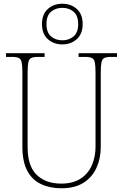

<svg xmlns="http://www.w3.org/2000/svg" viewBox="-20 -999 661 1029"><path d="M309 10Q247 10 199.5 -12.5Q152 -35 126 -84Q100 -133 100 -214V-607Q100 -645 96.5 -663.5Q93 -682 81 -688Q69 -694 44 -694H12V-714H219V-694H184Q159 -694 147 -688Q135 -682 131.5 -663.5Q128 -645 128 -606V-210Q128 -109 176.5 -62Q225 -15 308 -15Q373 -15 414 -43Q455 -71 473.5 -116Q492 -161 492 -213V-606Q492 -645 488.5 -663.5Q485 -682 473 -688Q461 -694 436 -694H401V-714H607V-694H576Q551 -694 539 -688Q527 -682 523.5 -663.5Q520 -645 520 -606V-211Q520 -150 497 -99.5Q474 -49 427.5 -19.5Q381 10 309 10ZM314 -761Q268 -761 236.5 -789Q205 -817 205 -870Q205 -923 236.5 -951Q268 -979 314 -979Q360 -979 391.5 -951Q423 -923 423 -870Q423 -817 391.5 -789Q360 -761 314 -761ZM314 -783Q350 -783 374.5 -804Q399 -825 399 -870Q399 -915 374.5 -936Q350 -957 314 -957Q278 -957 253.5 -936Q229 -915 229 -870Q229 -825 253.5 -804Q278 -783 314 -783Z"/></svg>

Font: Noto Serif Lao SemiCondensed Thin
Style: Regular
Weight: 100
Width: 4
Designer: Monotype Design Team
Foundry: Monotype Imaging Inc.
Version: Version 2.003; ttfautohint (v1.8.4.7-5d5b)